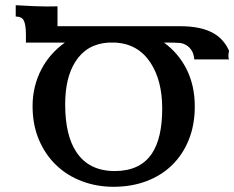

<svg xmlns="http://www.w3.org/2000/svg" viewBox="-20 -715 909 745"><path d="M420.4 9.8Q355 9.8 297.6 -12Q240.2 -33.7 197.8 -74.5Q155.3 -115.2 130.9 -173.1Q106.4 -231 106.4 -303.2Q106.4 -381.3 141.6 -447.8Q173.3 -507.8 231.9 -549.8H80.6V-580.1Q80.6 -621.1 71.3 -637.2Q63 -650.9 41 -650.9V-694.8Q121.6 -689.9 159.7 -689.9Q191.4 -689.9 203.1 -690.4V-613.3H679.7Q760.7 -613.3 808.6 -585.9Q849.1 -562.5 868.7 -518.1Q866.2 -504.9 866.2 -498Q866.2 -489.3 868.7 -484.4H733.9Q731.9 -506.8 723.1 -520Q707 -544.4 678.2 -548.3Q665 -549.8 616.2 -549.8Q671.4 -509.8 703.1 -448.2Q735.8 -383.8 735.8 -302.2Q735.8 -230.5 712.6 -172.9Q689.5 -115.2 647.7 -74.5Q606 -33.7 548.1 -12Q490.2 9.8 420.4 9.8ZM425.3 -51.3Q523.9 -51.3 569.3 -119.1Q609.4 -178.7 609.4 -293.9Q609.4 -402.3 564 -471.7Q516.6 -543.9 429.2 -549.8H400.9Q315.9 -544.4 272.5 -475.6Q232.9 -413.6 232.9 -310.1Q232.9 -188.5 277.3 -123.5Q326.2 -51.3 425.3 -51.3Z"/></svg>

Font: Kelvinch
Style: Bold
Weight: 700
Designer: Paul James Miller
Foundry: High-Logic / Made with FontCreator
Version: Version 3.501;March 28, 2021;FontCreator 13.0.0.2683 64-bit